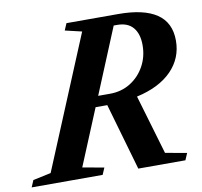

<svg xmlns="http://www.w3.org/2000/svg" viewBox="-147 -851 986 939"><g transform="rotate(-10 346.0 -381.0)"><path d="M-64.5 0 -50 -34 39 -53 311 -708 228 -727.5 242.5 -761.5H500Q626 -761.5 690.5 -718Q755 -674.5 755 -585Q755 -497.5 694 -435.2Q633 -373 520 -348L607 -53L713.5 -34L699 0H465L369.5 -332H311.5L196 -53L302.5 -34L288 0ZM333.5 -384.5H392.5Q449 -384.5 493.8 -412.2Q538.5 -440 564.5 -487Q590.5 -534 590.5 -591.5Q590.5 -647.5 564 -678.8Q537.5 -710 485.5 -710H468Z"/></g></svg>

Font: Libre Caslon Text Bold
Style: Italic
Weight: 700
Italic angle: -22.583°
Designer: Pablo Impallari, Rodrigo Fuenzalida, Katja Schimmel
Foundry: Pablo Impallari, Rodrigo Fuenzalida
Version: Version 2.000